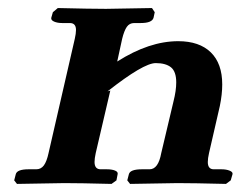

<svg xmlns="http://www.w3.org/2000/svg" viewBox="-20 -454 595 475"><path d="M216.8 -75.2Q213.9 -62 213.9 -53.2Q213.9 -35.2 229 -35.2H244.1Q256.8 -35.2 264.6 -32Q272.5 -28.8 271 -22.9L268.1 -7.8L255.9 1Q178.2 -1 139.2 -1L22 1L15.1 -7.8L19 -22.9Q22 -35.2 50.8 -35.2H69.8Q81.5 -35.2 88.6 -44.9Q95.7 -54.7 100.1 -75.2L165 -357.9Q168 -371.1 168 -379.9Q168 -397 152.8 -397H133.8Q122.1 -397 113.8 -400.6Q105.5 -404.3 106.9 -410.2L110.8 -423.8L123 -434.1Q204.1 -432.1 242.2 -432.1L356 -434.1L362.8 -423.8L359.9 -410.2Q356.4 -397 328.1 -397H312Q300.3 -397 293.7 -387.5Q287.1 -377.9 282.2 -357.9L270 -301.8Q349.1 -352.1 420.9 -352.1Q473.1 -352.1 501.5 -324.5Q529.8 -296.9 529.8 -245.1Q529.8 -220.7 523.9 -191.9L497.1 -75.2Q494.1 -62 494.1 -53.2Q494.1 -35.2 508.8 -35.2H527.8Q540 -35.2 548.3 -31.7Q556.6 -28.3 555.2 -22.9L550.8 -7.8L539.1 1Q458 -1 418.9 -1L301.8 1L294.9 -7.8L298.8 -22.9Q301.8 -35.2 331.1 -35.2H350.1Q371.6 -35.2 378.9 -75.2L409.2 -203.1Q416 -230 416 -250Q416 -276.9 403.1 -287.4Q390.1 -297.9 365.2 -297.9Q335 -297.9 246.1 -228L252.9 -230Z"/></svg>

Font: Linux Libertine G
Style: Bold Italic
Weight: 700
Italic angle: -11.5°
Designer: Philipp H. Poll
Foundry: Philipp H. Poll
Version: Version 4.1.0